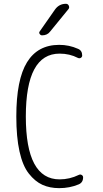

<svg xmlns="http://www.w3.org/2000/svg" viewBox="-20 -975 540 1005"><path d="M267.6 -924.8Q289.1 -955.1 325.2 -955.1Q335.9 -955.1 340.3 -944.8Q344.7 -934.6 337.9 -926.8L242.2 -809.6Q227.5 -790 200.2 -790Q192.4 -790 187.5 -797.4Q182.6 -804.7 188.5 -811.5ZM290 9.8Q240.2 9.8 201.7 -7.8Q163.1 -25.4 130.9 -66.4Q98.6 -107.4 82 -182.6Q65.4 -257.8 65.4 -365.2Q65.4 -558.6 121.6 -649.4Q177.7 -740.2 290 -740.2Q341.8 -740.2 387.7 -719.7Q410.2 -710.9 410.2 -684.6Q410.2 -676.8 403.3 -672.4Q396.5 -668 387.7 -671.9Q344.7 -694.3 292 -694.3Q115.2 -694.3 115.2 -365.2Q115.2 -36.1 292 -36.1Q344.7 -36.1 392.6 -59.6Q400.4 -63.5 407.7 -59.1Q415 -54.7 415 -46.9Q415 -19.5 391.6 -9.8Q344.7 9.8 290 9.8Z"/></svg>

Font: Rounded Mgen+ 1m light
Style: Regular
Weight: 200
Designer: [Source Han Sans]
Ryoko NISHIZUKA  (kana & ideographs); Paul D. Hunt (Latin, Greek & Cyrillic); Wenlong ZHANG  (bopomofo
Version: Version 1.059.20150602